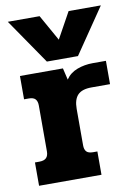

<svg xmlns="http://www.w3.org/2000/svg" viewBox="-82 -773 583 827"><g transform="rotate(-10 209.0 -359.5)"><path d="M11 -719H150L214 -605L277 -719H418L283 -521H147ZM21 -102H40Q61 -102 70.5 -111.5Q80 -121 80 -140V-341Q80 -359 71.5 -368.5Q63 -378 43 -378H22V-480H210L222 -429Q240 -456 272 -468Q304 -480 340 -480H398V-378H317Q275 -378 256.5 -358.5Q238 -339 238 -298V-139Q238 -120 246.5 -111Q255 -102 275 -102H294V0H21Z"/></g></svg>

Font: Pridi SemiBold
Style: Regular
Weight: 600
Designer: Katatrad Team
Foundry: CadsonDemak
Version: Version 1.001